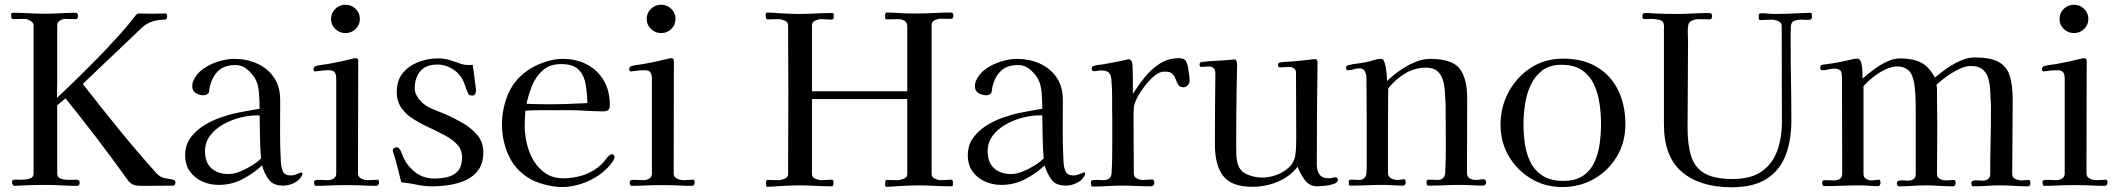

<svg xmlns="http://www.w3.org/2000/svg" viewBox="-20 -787 8960 812"><path d="M722 -16Q722 -12 720 -7Q718 -2 713 -2Q682 -2 650.5 -1.5Q619 -1 587 -1Q571 -1 556.5 -2.5Q542 -4 530 -15Q526 -18 523 -22Q520 -26 517 -30Q393 -203 257 -371L222 -342V-53Q222 -36 238 -31Q254 -26 274 -26.5Q294 -27 304 -27Q317 -27 317 -14Q317 -1 306 -1Q272 -1 239 -3Q206 -5 172 -5Q139 -5 105.5 -4Q72 -3 39 -1Q31 -6 31 -15Q31 -22 32.5 -24Q34 -26 41 -27Q47 -28 53 -27.5Q59 -27 65 -27Q74 -27 87.5 -28Q101 -29 111.5 -34.5Q122 -40 122 -53V-681Q122 -691 108.5 -699Q95 -707 87 -707H65Q58 -707 52 -706.5Q46 -706 39 -706Q29 -706 28 -712Q27 -718 27 -725Q27 -733 34 -733Q69 -733 103.5 -731Q138 -729 172 -729Q204 -729 235.5 -731Q267 -733 298 -733Q310 -733 310 -719Q310 -715 307.5 -710.5Q305 -706 300 -706Q289 -706 278 -706.5Q267 -707 256 -707Q245 -707 233.5 -700Q222 -693 222 -681V-529Q222 -490 222 -451Q222 -412 221 -373Q321 -467 417 -566Q453 -604 487 -641.5Q521 -679 552 -720Q559 -730 568 -730Q583 -730 598 -729.5Q613 -729 628 -729Q641 -729 653.5 -729.5Q666 -730 679 -730Q684 -730 685.5 -725.5Q687 -721 687 -717Q687 -713 684.5 -708.5Q682 -704 677 -704Q649 -704 624 -696Q599 -688 578 -668L330 -432Q405 -336 482.5 -240.5Q560 -145 642 -54Q657 -38 675.5 -34Q694 -30 708 -28Q722 -26 722 -16Z M1084 -117Q1080 -162 1079.5 -207.5Q1079 -253 1078 -299H1064Q1033 -299 995.5 -289.5Q958 -280 924 -261Q890 -242 868.5 -213.5Q847 -185 847 -148Q847 -100 874 -75.5Q901 -51 947 -51Q969 -51 995 -61.5Q1021 -72 1045 -87Q1069 -102 1084 -117ZM1259 -53Q1259 -49 1258 -47Q1248 -25 1224.5 -13.5Q1201 -2 1178 -2Q1136 -2 1117.5 -26.5Q1099 -51 1088 -87Q1050 -52 1004 -28.5Q958 -5 905 -5Q868 -5 835.5 -19.5Q803 -34 783 -62Q763 -90 763 -130Q763 -172 784.5 -202.5Q806 -233 839.5 -254.5Q873 -276 911.5 -289.5Q950 -303 984 -310Q1007 -315 1031 -319Q1055 -323 1078 -327Q1078 -355 1075.5 -392Q1073 -429 1060 -453Q1047 -476 1025 -494Q1003 -512 976 -512Q930 -512 904 -488Q878 -464 867 -420Q866 -415 865.5 -409.5Q865 -404 864 -399Q863 -393 856.5 -388.5Q850 -384 843 -384Q824 -384 808.5 -393Q793 -402 793 -423Q793 -435 797 -444Q810 -475 839 -495.5Q868 -516 903.5 -527Q939 -538 970 -538Q1024 -538 1068 -518Q1112 -498 1138.5 -459.5Q1165 -421 1165 -363Q1165 -298 1164.5 -232Q1164 -166 1168 -100Q1169 -78 1177 -61.5Q1185 -45 1210 -45Q1223 -45 1237.5 -51.5Q1252 -58 1256 -58Q1259 -58 1259 -53Z M1583 -15Q1583 -10 1580 -5.5Q1577 -1 1572 -1Q1544 -1 1516.5 -2.5Q1489 -4 1460 -4H1433Q1403 -4 1373.5 -2.5Q1344 -1 1315 -1Q1311 -1 1309.5 -6Q1308 -11 1308 -14Q1308 -19 1309 -21.5Q1310 -24 1315 -25Q1320 -27 1326.5 -26.5Q1333 -26 1339 -26Q1346 -26 1352 -25.5Q1358 -25 1365 -25Q1379 -25 1390.5 -31.5Q1402 -38 1402 -54V-454Q1402 -471 1396 -480.5Q1390 -490 1371 -490Q1357 -490 1342.5 -488.5Q1328 -487 1314 -485Q1306 -485 1306 -494Q1306 -504 1314 -507Q1326 -511 1339.5 -512.5Q1353 -514 1365 -516Q1393 -521 1421 -527Q1449 -533 1476 -540Q1479 -541 1484 -541Q1495 -541 1495 -529Q1495 -411 1494.5 -292Q1494 -173 1494 -54Q1494 -38 1508.5 -31.5Q1523 -25 1536 -25Q1546 -25 1556.5 -26Q1567 -27 1577 -27Q1581 -27 1582 -22Q1583 -17 1583 -15ZM1502 -707Q1502 -682 1484 -664.5Q1466 -647 1441 -647Q1416 -647 1398 -664.5Q1380 -682 1380 -707Q1380 -732 1398 -749.5Q1416 -767 1441 -767Q1466 -767 1484 -749.5Q1502 -732 1502 -707Z M2024 -143Q2024 -98 2004 -69.5Q1984 -41 1952 -26Q1920 -11 1882 -5Q1844 1 1808 1Q1775 1 1742.5 -6Q1710 -13 1677 -16Q1670 -43 1663.5 -70Q1657 -97 1649 -123Q1648 -126 1644.5 -137Q1641 -148 1641 -149Q1641 -157 1646 -160.5Q1651 -164 1658 -164Q1665 -164 1668 -159Q1674 -152 1678.5 -140Q1683 -128 1687 -119Q1695 -103 1701 -94.5Q1707 -86 1720 -73Q1759 -32 1817 -32Q1849 -32 1875.5 -39Q1902 -46 1918 -65.5Q1934 -85 1934 -122Q1934 -154 1914 -175.5Q1894 -197 1862.5 -214Q1831 -231 1796 -247Q1761 -263 1729.5 -282.5Q1698 -302 1678 -330Q1658 -358 1658 -398Q1658 -447 1683.5 -478Q1709 -509 1749 -524.5Q1789 -540 1832 -540Q1860 -540 1882.5 -533Q1905 -526 1930 -517Q1938 -514 1946 -513Q1954 -512 1962 -512Q1967 -512 1971 -512Q1975 -512 1979 -513Q1982 -495 1984.5 -476.5Q1987 -458 1989 -439Q1990 -432 1991.5 -422.5Q1993 -413 1993 -405Q1993 -398 1990 -390.5Q1987 -383 1978 -383Q1971 -383 1966.5 -384.5Q1962 -386 1959 -393Q1954 -403 1950.5 -414.5Q1947 -426 1943 -436Q1930 -471 1898 -492.5Q1866 -514 1829 -514Q1782 -514 1758 -486.5Q1734 -459 1734 -413Q1734 -397 1742.5 -382Q1751 -367 1762 -356Q1783 -336 1811.5 -325Q1840 -314 1866 -303Q1900 -288 1936.5 -267Q1973 -246 1998.5 -216Q2024 -186 2024 -143Z M2464 -351Q2463 -392 2457 -429.5Q2451 -467 2428 -491.5Q2405 -516 2353 -516Q2306 -516 2276.5 -490.5Q2247 -465 2231 -426.5Q2215 -388 2207 -348Q2232 -347 2256 -346.5Q2280 -346 2304 -346Q2344 -346 2384 -347.5Q2424 -349 2464 -351ZM2579 -122Q2579 -117 2577 -116Q2574 -106 2562.5 -92Q2551 -78 2537 -65.5Q2523 -53 2514 -47Q2481 -24 2439.5 -10Q2398 4 2357 4Q2323 4 2281.5 -7Q2240 -18 2211 -37Q2155 -74 2129 -134Q2103 -194 2103 -259Q2103 -333 2132 -396Q2161 -459 2225 -498Q2254 -515 2290 -526.5Q2326 -538 2359 -538Q2418 -538 2463 -514Q2508 -490 2533.5 -446.5Q2559 -403 2559 -343Q2559 -326 2551.5 -321Q2544 -316 2529 -316Q2509 -316 2489 -317Q2469 -318 2449 -319Q2421 -321 2393.5 -321Q2366 -321 2338 -321Q2304 -321 2270 -321Q2236 -321 2202 -319Q2201 -303 2200 -288Q2199 -273 2199 -257Q2199 -220 2208 -180.5Q2217 -141 2237 -107.5Q2257 -74 2288 -53.5Q2319 -33 2363 -33Q2408 -33 2449 -47Q2490 -61 2524 -92Q2533 -101 2540.5 -111.5Q2548 -122 2557 -130Q2562 -135 2568 -135Q2573 -135 2576 -131Q2579 -127 2579 -122Z M2918 -15Q2918 -10 2915 -5.5Q2912 -1 2907 -1Q2879 -1 2851.5 -2.5Q2824 -4 2795 -4H2768Q2738 -4 2708.5 -2.5Q2679 -1 2650 -1Q2646 -1 2644.5 -6Q2643 -11 2643 -14Q2643 -19 2644 -21.5Q2645 -24 2650 -25Q2655 -27 2661.5 -26.5Q2668 -26 2674 -26Q2681 -26 2687 -25.5Q2693 -25 2700 -25Q2714 -25 2725.5 -31.5Q2737 -38 2737 -54V-454Q2737 -471 2731 -480.5Q2725 -490 2706 -490Q2692 -490 2677.5 -488.5Q2663 -487 2649 -485Q2641 -485 2641 -494Q2641 -504 2649 -507Q2661 -511 2674.5 -512.5Q2688 -514 2700 -516Q2728 -521 2756 -527Q2784 -533 2811 -540Q2814 -541 2819 -541Q2830 -541 2830 -529Q2830 -411 2829.5 -292Q2829 -173 2829 -54Q2829 -38 2843.5 -31.5Q2858 -25 2871 -25Q2881 -25 2891.5 -26Q2902 -27 2912 -27Q2916 -27 2917 -22Q2918 -17 2918 -15ZM2837 -707Q2837 -682 2819 -664.5Q2801 -647 2776 -647Q2751 -647 2733 -664.5Q2715 -682 2715 -707Q2715 -732 2733 -749.5Q2751 -767 2776 -767Q2801 -767 2819 -749.5Q2837 -732 2837 -707Z M4012 -721Q4012 -714 4009.5 -710.5Q4007 -707 3999 -707Q3989 -707 3979 -707.5Q3969 -708 3959 -708Q3948 -708 3934 -702Q3920 -696 3920 -682V-51Q3920 -37 3934 -31Q3948 -25 3959 -25Q3970 -25 3980.5 -26Q3991 -27 4001 -27Q4010 -27 4010 -17Q4010 -14 4010 -11.5Q4010 -9 4010 -6Q4010 1 4003 1Q3968 1 3932.5 -1Q3897 -3 3861 -3Q3841 -3 3820.5 -2Q3800 -1 3780 0Q3767 1 3754.5 2Q3742 3 3729 3Q3723 3 3723 -7Q3723 -11 3724 -18.5Q3725 -26 3730 -26Q3741 -26 3753 -25.5Q3765 -25 3776 -25Q3787 -25 3802 -31Q3817 -37 3817 -51V-368H3414V-51Q3414 -37 3428 -31Q3442 -25 3453 -25Q3464 -25 3474.5 -26Q3485 -27 3496 -27Q3503 -27 3504 -22Q3505 -21 3505 -16.5Q3505 -12 3505 -10Q3505 -7 3503 -1Q3499 1 3497 1Q3462 1 3427.5 -1Q3393 -3 3358 -3Q3337 -3 3316.5 -2Q3296 -1 3276 0Q3263 1 3251 2Q3239 3 3226 3Q3219 3 3221 -2Q3219 -8 3219 -9Q3219 -13 3220 -19.5Q3221 -26 3227 -26Q3238 -26 3249.5 -25.5Q3261 -25 3272 -25Q3284 -25 3298.5 -31Q3313 -37 3313 -51Q3313 -137 3313.5 -223Q3314 -309 3314 -394Q3314 -465 3313.5 -537Q3313 -609 3313 -680Q3313 -694 3298.5 -700Q3284 -706 3272 -706Q3261 -706 3249.5 -705.5Q3238 -705 3227 -705Q3220 -705 3219 -713Q3218 -721 3218 -725Q3218 -734 3226 -734Q3239 -734 3251 -733Q3263 -732 3276 -731Q3296 -730 3316.5 -729Q3337 -728 3358 -728Q3393 -728 3428.5 -730Q3464 -732 3499 -732Q3506 -732 3506 -726Q3506 -720 3506 -715Q3506 -704 3496 -704Q3485 -704 3474.5 -705Q3464 -706 3453 -706Q3442 -706 3428 -700Q3414 -694 3414 -680V-401H3817V-672Q3817 -692 3806 -699Q3795 -706 3776 -706Q3765 -706 3753 -705.5Q3741 -705 3730 -705Q3724 -705 3723.5 -711.5Q3723 -718 3723 -722Q3723 -734 3731 -734Q3755 -734 3780.5 -732Q3806 -730 3831 -730H3861Q3897 -730 3932.5 -732Q3968 -734 4003 -734Q4008 -734 4010 -730Q4012 -726 4012 -721Z M4394 -117Q4390 -162 4389.5 -207.5Q4389 -253 4388 -299H4374Q4343 -299 4305.5 -289.5Q4268 -280 4234 -261Q4200 -242 4178.5 -213.5Q4157 -185 4157 -148Q4157 -100 4184 -75.5Q4211 -51 4257 -51Q4279 -51 4305 -61.5Q4331 -72 4355 -87Q4379 -102 4394 -117ZM4569 -53Q4569 -49 4568 -47Q4558 -25 4534.5 -13.5Q4511 -2 4488 -2Q4446 -2 4427.5 -26.5Q4409 -51 4398 -87Q4360 -52 4314 -28.5Q4268 -5 4215 -5Q4178 -5 4145.5 -19.5Q4113 -34 4093 -62Q4073 -90 4073 -130Q4073 -172 4094.5 -202.5Q4116 -233 4149.5 -254.5Q4183 -276 4221.5 -289.5Q4260 -303 4294 -310Q4317 -315 4341 -319Q4365 -323 4388 -327Q4388 -355 4385.5 -392Q4383 -429 4370 -453Q4357 -476 4335 -494Q4313 -512 4286 -512Q4240 -512 4214 -488Q4188 -464 4177 -420Q4176 -415 4175.5 -409.5Q4175 -404 4174 -399Q4173 -393 4166.5 -388.5Q4160 -384 4153 -384Q4134 -384 4118.5 -393Q4103 -402 4103 -423Q4103 -435 4107 -444Q4120 -475 4149 -495.5Q4178 -516 4213.5 -527Q4249 -538 4280 -538Q4334 -538 4378 -518Q4422 -498 4448.5 -459.5Q4475 -421 4475 -363Q4475 -298 4474.5 -232Q4474 -166 4478 -100Q4479 -78 4487 -61.5Q4495 -45 4520 -45Q4533 -45 4547.5 -51.5Q4562 -58 4566 -58Q4569 -58 4569 -53Z M5011 -445Q5011 -435 5003.5 -426.5Q4996 -418 4985 -418Q4970 -418 4963.5 -428Q4957 -438 4952.5 -451Q4948 -464 4939 -474Q4930 -484 4909 -484Q4905 -484 4901.5 -484Q4898 -484 4894 -483Q4877 -480 4857 -462Q4837 -444 4818.5 -419.5Q4800 -395 4788 -371Q4776 -347 4775 -331Q4774 -315 4774 -299.5Q4774 -284 4774 -269Q4774 -215 4774.5 -161Q4775 -107 4775 -54Q4775 -39 4787.5 -32.5Q4800 -26 4813 -26Q4823 -26 4833 -27Q4843 -28 4853 -28Q4858 -28 4860 -23.5Q4862 -19 4862 -15Q4862 1 4846 1Q4816 1 4786 -0.5Q4756 -2 4726 -2Q4695 -2 4663.5 0Q4632 2 4600 2Q4596 2 4594.5 -4Q4593 -10 4593 -14Q4593 -24 4601 -25Q4612 -27 4624 -26Q4636 -25 4646 -25Q4661 -25 4670.5 -31.5Q4680 -38 4681 -54Q4683 -86 4683.5 -119Q4684 -152 4684 -185V-282Q4683 -325 4683.5 -367.5Q4684 -410 4680 -452Q4679 -472 4669 -480.5Q4659 -489 4639 -489Q4631 -489 4622.5 -487.5Q4614 -486 4605 -486Q4597 -486 4597 -498Q4597 -505 4604 -508Q4614 -511 4625 -512.5Q4636 -514 4646 -515Q4673 -520 4700 -525Q4727 -530 4754 -537Q4763 -534 4767 -526Q4769 -522 4770 -504Q4771 -486 4771 -462.5Q4771 -439 4771 -418.5Q4771 -398 4771 -390Q4793 -425 4821 -460Q4849 -495 4885 -518Q4921 -541 4966 -541Q4990 -541 4997 -526Q5004 -511 5006 -491Q5008 -480 5009.5 -468Q5011 -456 5011 -445Z M5638 -27Q5638 -15 5620.5 -9Q5603 -3 5582 -1Q5561 1 5552 1Q5518 1 5498 -26Q5478 -53 5468 -82Q5434 -39 5383 -18Q5332 3 5277 3Q5187 3 5152.5 -43.5Q5118 -90 5118 -175Q5118 -250 5118.5 -325.5Q5119 -401 5120 -476Q5120 -506 5091 -506Q5083 -506 5075 -505Q5067 -504 5059 -504Q5056 -504 5054.5 -507.5Q5053 -511 5053 -513Q5053 -524 5063 -525Q5098 -529 5133.5 -530.5Q5169 -532 5204 -536Q5212 -528 5212 -516Q5212 -491 5211 -465Q5210 -439 5210 -413Q5209 -352 5208.5 -290.5Q5208 -229 5208 -167Q5208 -148 5209 -126.5Q5210 -105 5217 -87Q5228 -59 5258.5 -47.5Q5289 -36 5317 -36Q5348 -36 5379.5 -47.5Q5411 -59 5433.5 -81.5Q5456 -104 5459 -138Q5461 -155 5461.5 -172.5Q5462 -190 5462 -207L5461 -479Q5461 -492 5452.5 -498Q5444 -504 5433 -504Q5423 -504 5413.5 -503Q5404 -502 5394 -502Q5385 -502 5385 -512Q5385 -522 5394 -523Q5406 -525 5419 -525.5Q5432 -526 5445 -527L5514 -534Q5521 -535 5528.5 -536Q5536 -537 5543 -537Q5548 -537 5550 -531.5Q5552 -526 5552 -523Q5549 -306 5549 -90Q5549 -65 5560.5 -49Q5572 -33 5599 -33Q5607 -33 5613.5 -35Q5620 -37 5627 -37Q5638 -37 5638 -27Z M6265 -15Q6265 -2 6250 -2Q6228 -2 6205 -3.5Q6182 -5 6159 -5Q6125 -5 6089.5 -3.5Q6054 -2 6019 -2Q6015 -2 6014 -8.5Q6013 -15 6013 -19Q6013 -27 6023 -27Q6033 -27 6039 -27Q6044 -27 6049.5 -26.5Q6055 -26 6060 -26Q6089 -26 6092 -55Q6095 -114 6094.5 -174Q6094 -234 6094 -293Q6094 -304 6094 -315.5Q6094 -327 6094 -338Q6093 -361 6091 -394.5Q6089 -428 6082 -449Q6066 -501 6012 -501Q5963 -501 5922 -476Q5881 -451 5851 -413Q5850 -340 5850 -268Q5850 -196 5850 -124V-55Q5850 -40 5863 -33Q5876 -26 5889 -26Q5897 -26 5904.5 -27.5Q5912 -29 5919 -29Q5923 -29 5924 -24Q5925 -19 5925 -16Q5925 -12 5922.5 -7Q5920 -2 5914 -2Q5892 -2 5870.5 -3.5Q5849 -5 5827 -5Q5793 -5 5759 -3.5Q5725 -2 5690 -2Q5685 -2 5684.5 -8.5Q5684 -15 5684 -19Q5684 -27 5693 -27Q5702 -27 5707 -27Q5712 -27 5717 -26.5Q5722 -26 5727 -26Q5756 -26 5759 -55Q5760 -69 5760 -83Q5760 -97 5760 -111Q5760 -197 5760 -283.5Q5760 -370 5759 -456Q5759 -470 5753 -484Q5747 -498 5730 -498Q5717 -498 5705 -494Q5693 -490 5680 -490Q5673 -490 5673 -500Q5673 -502 5673.5 -504.5Q5674 -507 5675 -508Q5676 -509 5678 -509.5Q5680 -510 5681 -511Q5699 -516 5718.5 -518Q5738 -520 5756 -524Q5773 -527 5789 -532.5Q5805 -538 5821 -538Q5828 -538 5832 -531Q5837 -522 5840 -505.5Q5843 -489 5844.5 -472Q5846 -455 5846 -444Q5868 -466 5898.5 -487.5Q5929 -509 5962.5 -523.5Q5996 -538 6028 -538Q6120 -538 6152.5 -497.5Q6185 -457 6185 -370Q6185 -292 6184.5 -214Q6184 -136 6184 -58Q6184 -39 6195.5 -32.5Q6207 -26 6223 -26Q6231 -26 6239 -27.5Q6247 -29 6254 -29Q6260 -29 6262.5 -24.5Q6265 -20 6265 -15Z M6751 -264Q6751 -307 6744.5 -350.5Q6738 -394 6720.5 -431Q6703 -468 6670 -490.5Q6637 -513 6584 -513Q6534 -513 6502.5 -489Q6471 -465 6453.5 -427Q6436 -389 6429.5 -345Q6423 -301 6423 -262Q6423 -219 6429.5 -176Q6436 -133 6454 -98.5Q6472 -64 6505.5 -43Q6539 -22 6592 -22Q6644 -22 6675.5 -44Q6707 -66 6723.5 -102Q6740 -138 6745.5 -180.5Q6751 -223 6751 -264ZM6854 -261Q6854 -186 6818.5 -126Q6783 -66 6722.5 -31Q6662 4 6587 4Q6514 4 6455 -31.5Q6396 -67 6361 -126.5Q6326 -186 6326 -259Q6326 -334 6360 -397.5Q6394 -461 6453.5 -500Q6513 -539 6591 -539Q6675 -539 6734 -503.5Q6793 -468 6823.5 -405.5Q6854 -343 6854 -261Z M7643 -717Q7643 -707 7638 -705Q7633 -703 7625 -703Q7618 -703 7611 -703.5Q7604 -704 7597 -704Q7583 -704 7569.5 -699.5Q7556 -695 7554 -678Q7553 -661 7553 -643Q7553 -625 7553 -607Q7553 -525 7554.5 -442.5Q7556 -360 7556 -277Q7556 -192 7531 -128.5Q7506 -65 7450.5 -30Q7395 5 7303 5Q7170 5 7093.5 -59.5Q7017 -124 7017 -262V-660Q7017 -665 7017.5 -670.5Q7018 -676 7017 -680Q7016 -699 6997.5 -703Q6979 -707 6964 -707Q6957 -707 6949.5 -706.5Q6942 -706 6934 -706Q6931 -706 6927 -710Q6926 -714 6926 -721Q6926 -732 6939 -732Q6950 -732 6960 -731.5Q6970 -731 6980 -730Q7003 -729 7025 -728.5Q7047 -728 7069 -728Q7104 -728 7138.5 -730Q7173 -732 7208 -732Q7221 -732 7221 -720Q7221 -716 7219 -710.5Q7217 -705 7211 -705Q7198 -705 7186 -705.5Q7174 -706 7161 -706Q7150 -706 7136 -700Q7122 -694 7120 -681Q7117 -665 7118 -646.5Q7119 -628 7119 -611Q7119 -520 7118 -429Q7117 -338 7117 -247Q7117 -175 7132 -127Q7147 -79 7188 -54.5Q7229 -30 7308 -30Q7385 -30 7430.5 -62Q7476 -94 7496 -149Q7516 -204 7516 -274Q7516 -375 7515.5 -476Q7515 -577 7515 -678Q7515 -692 7500 -698Q7485 -704 7473 -704Q7461 -704 7449 -703Q7437 -702 7424 -702Q7418 -702 7418 -711Q7418 -719 7418.5 -725Q7419 -731 7429 -731Q7443 -731 7458 -729.5Q7473 -728 7487 -728Q7537 -728 7586 -731Q7599 -731 7611.5 -732Q7624 -733 7636 -733Q7642 -733 7642.5 -727Q7643 -721 7643 -717Z M8567 -13Q8567 1 8556 1Q8528 1 8499 -1Q8470 -3 8441 -3Q8412 -3 8382.5 -1Q8353 1 8324 1Q8320 1 8318.5 -4Q8317 -9 8317 -12Q8317 -21 8326.5 -23Q8336 -25 8347.5 -24Q8359 -23 8365 -23Q8379 -23 8388 -30Q8397 -37 8397 -51Q8397 -118 8398.5 -184Q8400 -250 8400 -316Q8400 -327 8400 -338Q8400 -349 8399 -360Q8398 -384 8396.5 -409.5Q8395 -435 8388 -457.5Q8381 -480 8364 -494Q8347 -508 8315 -508Q8292 -508 8264.5 -494.5Q8237 -481 8212 -463Q8187 -445 8170 -429Q8172 -415 8172 -400.5Q8172 -386 8172 -372Q8172 -343 8172.5 -313.5Q8173 -284 8173 -255Q8173 -204 8172.5 -153Q8172 -102 8172 -51Q8172 -36 8185 -30Q8198 -24 8211 -24Q8219 -24 8227.5 -25Q8236 -26 8243 -26Q8248 -26 8249.5 -21Q8251 -16 8251 -13Q8251 -8 8248 -3.5Q8245 1 8239 1Q8211 1 8182.5 -1Q8154 -3 8125 -3Q8097 -3 8068 -1Q8039 1 8010 1Q8006 1 8004 -4Q8002 -9 8002 -12Q8002 -20 8010 -23Q8018 -25 8029.5 -24Q8041 -23 8049 -23Q8063 -23 8072.5 -29.5Q8082 -36 8082 -51V-306Q8082 -327 8081.5 -358Q8081 -389 8077.5 -419.5Q8074 -450 8066 -468Q8059 -486 8042.5 -496Q8026 -506 8006 -506Q7980 -506 7953 -493Q7926 -480 7902 -461Q7878 -442 7861 -423V-52Q7861 -37 7872 -30.5Q7883 -24 7896 -24Q7904 -24 7912 -25.5Q7920 -27 7927 -27Q7931 -27 7932 -21.5Q7933 -16 7933 -14Q7933 -9 7930.5 -4.5Q7928 0 7922 0Q7903 0 7884 -1.5Q7865 -3 7846 -3Q7808 -3 7770 -1.5Q7732 0 7694 0Q7690 0 7688 -5Q7686 -10 7686 -13Q7686 -25 7696 -25Q7707 -25 7717 -24.5Q7727 -24 7737 -24Q7751 -24 7761 -30.5Q7771 -37 7771 -52Q7771 -153 7770.5 -254.5Q7770 -356 7770 -457Q7770 -468 7768 -479Q7766 -490 7755 -494Q7748 -497 7740 -497Q7727 -497 7714 -493.5Q7701 -490 7687 -490Q7678 -490 7678 -502Q7678 -510 7684 -512Q7689 -514 7695.5 -514.5Q7702 -515 7708 -516Q7731 -519 7754.5 -523.5Q7778 -528 7800 -533Q7808 -535 7817 -537Q7826 -539 7835 -539Q7847 -539 7851.5 -521.5Q7856 -504 7856.5 -484Q7857 -464 7857 -455Q7878 -473 7904 -492.5Q7930 -512 7959 -526Q7988 -540 8017 -540Q8068 -540 8103 -523Q8138 -506 8163 -459Q8185 -478 8213 -497.5Q8241 -517 8271.5 -530.5Q8302 -544 8332 -544Q8398 -544 8432.5 -525Q8467 -506 8479.5 -466.5Q8492 -427 8492 -365Q8492 -287 8491 -208.5Q8490 -130 8490 -51Q8490 -36 8503.5 -30Q8517 -24 8530 -24Q8538 -24 8545.5 -25Q8553 -26 8560 -26Q8564 -26 8565.5 -21Q8567 -16 8567 -13Z M8893 -15Q8893 -10 8890 -5.5Q8887 -1 8882 -1Q8854 -1 8826.5 -2.5Q8799 -4 8770 -4H8743Q8713 -4 8683.5 -2.5Q8654 -1 8625 -1Q8621 -1 8619.5 -6Q8618 -11 8618 -14Q8618 -19 8619 -21.5Q8620 -24 8625 -25Q8630 -27 8636.5 -26.5Q8643 -26 8649 -26Q8656 -26 8662 -25.5Q8668 -25 8675 -25Q8689 -25 8700.5 -31.5Q8712 -38 8712 -54V-454Q8712 -471 8706 -480.5Q8700 -490 8681 -490Q8667 -490 8652.5 -488.5Q8638 -487 8624 -485Q8616 -485 8616 -494Q8616 -504 8624 -507Q8636 -511 8649.5 -512.5Q8663 -514 8675 -516Q8703 -521 8731 -527Q8759 -533 8786 -540Q8789 -541 8794 -541Q8805 -541 8805 -529Q8805 -411 8804.5 -292Q8804 -173 8804 -54Q8804 -38 8818.5 -31.5Q8833 -25 8846 -25Q8856 -25 8866.5 -26Q8877 -27 8887 -27Q8891 -27 8892 -22Q8893 -17 8893 -15ZM8812 -707Q8812 -682 8794 -664.5Q8776 -647 8751 -647Q8726 -647 8708 -664.5Q8690 -682 8690 -707Q8690 -732 8708 -749.5Q8726 -767 8751 -767Q8776 -767 8794 -749.5Q8812 -732 8812 -707Z"/></svg>

Font: Kaisei HarunoUmi
Style: Regular
Weight: 400
Designer: Font-Kai, 金井和夫
Foundry: KAZUO KANAI
Version: Version 5.003